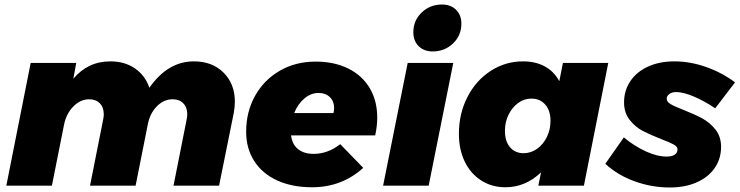

<svg xmlns="http://www.w3.org/2000/svg" viewBox="-20 -823 3278 851"><path d="M1021 -372Q1021 -350 1016 -322L951 0H749L807 -292Q810 -306 810 -316Q810 -347 792.5 -365Q775 -383 745 -383Q706 -383 675 -351.5Q644 -320 635 -271L581 0H379L437 -292Q440 -306 440 -316Q440 -347 422.5 -365Q405 -383 375 -383Q337 -383 305.5 -351.5Q274 -320 264 -271L210 0H8L116 -544H318L305 -474Q370 -551 469 -551Q533 -551 578.5 -519.5Q624 -488 642 -434Q724 -551 839 -551Q921 -551 971 -501Q1021 -451 1021 -372Z M1652 -302Q1652 -264 1643 -223H1270Q1275 -183 1301 -162Q1327 -141 1370 -141Q1433 -141 1488 -184L1590 -79Q1495 7 1363 7Q1275 7 1209 -23Q1143 -53 1107 -109Q1071 -165 1071 -239Q1071 -328 1111 -399Q1151 -470 1221 -510Q1291 -550 1379 -550Q1462 -550 1524 -519Q1586 -488 1619 -432Q1652 -376 1652 -302ZM1461 -344Q1461 -374 1442 -392.5Q1423 -411 1392 -411Q1358 -411 1329 -386.5Q1300 -362 1284 -322H1458Q1461 -334 1461 -344Z M1989 -544 1880 0H1678L1787 -544ZM2025 -718Q2025 -666 1988 -630.5Q1951 -595 1898 -595Q1859 -595 1835.5 -618.5Q1812 -642 1812 -680Q1812 -732 1849 -767.5Q1886 -803 1939 -803Q1978 -803 2001.5 -779.5Q2025 -756 2025 -718Z M2014 -230Q2014 -319 2051.5 -392.5Q2089 -466 2154.5 -508.5Q2220 -551 2298 -551Q2354 -551 2395 -528.5Q2436 -506 2459 -463L2475 -544H2676L2568 0H2366L2378 -59Q2309 7 2220 7Q2160 7 2113 -23Q2066 -53 2040 -106.5Q2014 -160 2014 -230ZM2420 -288Q2420 -332 2397 -359Q2374 -386 2335 -386Q2303 -386 2276.5 -366.5Q2250 -347 2234 -314.5Q2218 -282 2218 -243Q2218 -197 2240.5 -170.5Q2263 -144 2301 -144Q2333 -144 2360.5 -163.5Q2388 -183 2404 -216Q2420 -249 2420 -288Z M2663 -97 2745 -214Q2792 -175 2842.5 -152Q2893 -129 2935 -129Q2958 -129 2970.5 -137.5Q2983 -146 2983 -161Q2983 -173 2966 -182.5Q2949 -192 2912 -206Q2861 -226 2828.5 -243Q2796 -260 2771 -291.5Q2746 -323 2746 -369Q2746 -422 2774 -463.5Q2802 -505 2852.5 -528Q2903 -551 2969 -551Q3038 -551 3108.5 -526.5Q3179 -502 3238 -458L3150 -343Q3101 -376 3054.5 -395.5Q3008 -415 2977 -415Q2959 -415 2947 -406.5Q2935 -398 2935 -385Q2935 -372 2952.5 -361.5Q2970 -351 3009 -336Q3060 -316 3093 -298Q3126 -280 3151 -249Q3176 -218 3176 -172Q3176 -119 3147.5 -78Q3119 -37 3067.5 -14.5Q3016 8 2949 8Q2868 8 2792.5 -19.5Q2717 -47 2663 -97Z"/></svg>

Font: Gontserrat ExtraBold
Style: Italic
Weight: 800
Italic angle: -11.3°
Designer: Julieta Ulanovsky
Foundry: Julieta Ulanovsky
Version: Version 6.001